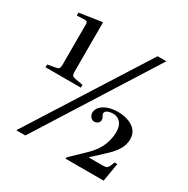

<svg xmlns="http://www.w3.org/2000/svg" viewBox="-158 -830 947 969"><g transform="rotate(30 316.0 -345.5)"><path d="M32 -349V-365L58 -370Q79 -373 87.5 -376Q96 -379 98 -386Q100 -393 100 -406V-643Q100 -656 84 -656L38 -654V-671L170 -691V-406Q170 -393 172 -386Q174 -379 183 -376Q192 -373 212 -370L238 -365V-349ZM494 -680H545L116 0H63ZM350 0V-7L434 -88Q472 -125 488.5 -164.5Q505 -204 505 -244Q505 -280 488 -298.5Q471 -317 447 -317Q426 -317 413 -310.5Q400 -304 400 -294Q400 -286 405.5 -278.5Q411 -271 411 -260Q411 -249 402.5 -241.5Q394 -234 380 -234Q369 -234 360 -244.5Q351 -255 351 -268Q351 -298 382.5 -317.5Q414 -337 462 -337Q496 -337 523.5 -327Q551 -317 567.5 -297.5Q584 -278 584 -248Q584 -216 568 -189Q552 -162 525 -136Q498 -110 465 -80L398 -20L412 -64H532Q548 -64 555 -69.5Q562 -75 568 -91L574 -107H590L572 0Z"/></g></svg>

Font: Ibarra Real Nova Medium
Style: Regular
Weight: 500
Designer: Jose Maria Ribagorda & Octavio Pardo
Foundry: Jose Maria Ribagorda
Version: Version 2.000